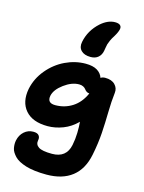

<svg xmlns="http://www.w3.org/2000/svg" viewBox="-155 -930 959 1276"><g transform="rotate(15 324.0 -291.5)"><path d="M375 -574.2Q331.5 -574.2 309.6 -596.4Q287.6 -618.7 294.9 -655.8Q311 -738.8 377 -797.9Q425.3 -839.8 474.1 -839.8Q498.5 -839.8 509.3 -829.8Q520 -819.8 516.1 -801.8Q511.7 -781.2 492.2 -749Q479.5 -730 471.4 -711.7Q463.4 -693.4 460.9 -684.6Q458.5 -675.8 455.6 -658.2Q452.6 -640.6 452.1 -637.2Q446.8 -608.4 427 -591.3Q407.2 -574.2 375 -574.2ZM293.9 256.8Q250 256.8 213.4 252.2Q176.8 247.6 150.9 239.5Q125 231.4 104.7 220.7Q84.5 210 72 196.8Q59.6 183.6 51.3 170.4Q43 157.2 40.3 142.6Q37.6 127.9 37.6 115.2Q37.6 102.5 40 89.8Q48.3 50.8 75 27.3Q101.6 3.9 137.2 3.9Q165.5 3.9 176 17.6Q186.5 31.2 182.1 50.8Q176.3 80.6 201.2 97.2Q226.1 113.8 293.9 113.8Q392.1 113.8 411.1 22Q419.9 -20.5 420.9 -64Q421.9 -107.4 418.9 -140.1Q376 -96.7 322.8 -76.4Q269.5 -56.2 217.8 -56.2Q113.8 -56.2 64.7 -113Q15.6 -169.9 33.2 -263.2Q48.8 -337.9 98.9 -397.9Q148.9 -458 217 -490.5Q285.2 -522.9 356.9 -522.9Q407.2 -522.9 436.3 -505.1Q465.3 -487.3 475.1 -457Q486.8 -465.8 505.9 -465.8Q550.8 -465.8 573.7 -442.1Q596.7 -418.5 592.8 -386.2Q585.4 -324.7 584.2 -251.2Q583 -177.7 578.4 -105.7Q573.7 -33.7 557.1 48.8Q536.6 152.3 469.7 204.6Q402.8 256.8 293.9 256.8ZM184.1 -256.8Q173.8 -204.1 231 -204.1Q295.9 -204.1 348.4 -237.8Q400.9 -271.5 430.2 -337.9Q418.5 -338.4 409.7 -344.7Q400.9 -351.1 395.8 -358.6Q390.6 -366.2 378.7 -372.6Q366.7 -378.9 350.1 -378.9Q299.8 -378.9 246.6 -339.6Q193.4 -300.3 184.1 -256.8Z"/></g></svg>

Font: Shantell Sans Normal
Style: Bold Italic
Weight: 700
Italic angle: -11.31°
Designer: Stephen Nixon, Anya Danilova, Shantell Martin
Foundry: Arrow Type
Version: Version 1.006;[559af2be0]